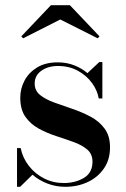

<svg xmlns="http://www.w3.org/2000/svg" viewBox="-20 -709 485 739"><path d="M212 -634 69 -561.5 62 -569 176 -689H249L363 -569L356 -561.5ZM57.5 10H45.5V-139H59.5Q67.5 -100.5 91.5 -70Q115.5 -39.5 150.2 -22Q185 -4.5 225.5 -4.5Q269.5 -4.5 302.8 -24.2Q336 -44 336 -86.5Q336 -116 316 -133.2Q296 -150.5 264.2 -162Q232.5 -173.5 197 -185Q161.5 -196.5 130 -213.5Q98.5 -230.5 78.2 -258.8Q58 -287 58 -333Q58 -368 74.5 -399Q91 -430 123 -449.5Q155 -469 202.5 -469Q237 -469 266 -457.5Q295 -446 316.5 -427.5L362 -470H374V-330H360Q355 -360.5 334.5 -389Q314 -417.5 280.5 -436.2Q247 -455 203 -455Q165 -455 139.2 -436.8Q113.5 -418.5 113.5 -387.5Q113.5 -360 134.5 -343.2Q155.5 -326.5 188.5 -314.5Q221.5 -302.5 258.5 -290Q295.5 -277.5 328.5 -260Q361.5 -242.5 382.5 -214.2Q403.5 -186 403.5 -142Q403.5 -94.5 380 -60.5Q356.5 -26.5 317.5 -8.2Q278.5 10 231.5 10Q195 10 162.5 -2.5Q130 -15 105 -36.5Z"/></svg>

Font: Bodoni* 16 Medium
Style: Regular
Weight: 500
Version: Version 2.2